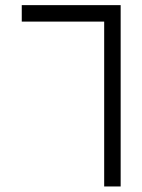

<svg xmlns="http://www.w3.org/2000/svg" viewBox="-20 -582 540 728"><path d="M375 -500Q375 -500 375 125H437.5V-562.5H62.5V-500Z"/></svg>

Font: BFUnifontExMono
Style: Regular
Weight: 500
Version: Version 15.0.06